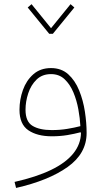

<svg xmlns="http://www.w3.org/2000/svg" viewBox="-20 -656 505 933"><path d="M236.8 -491.7 341.3 -619.6 322.8 -635.7 228 -519 133.3 -635.7 114.7 -619.6 219.2 -491.7ZM373.5 -10.3Q372.6 44.9 335.9 90.1Q299.3 135.3 228 169.7Q156.7 204.1 50.8 228L58.1 257.3Q216.3 221.2 308.6 155.5Q400.9 89.8 400.9 -9.8Q400.9 -58.6 392.6 -113.3Q384.3 -168 364.7 -216.3Q345.2 -264.6 311.8 -294.9Q278.3 -325.2 228 -325.2Q176.3 -325.2 142.1 -295.2Q107.9 -265.1 91.3 -218.5Q74.7 -171.9 74.7 -122.6Q74.7 -52.2 117.9 -22.9Q161.1 6.3 231.4 6.3Q272 6.3 306.9 0.5Q341.8 -5.4 371.1 -13.2ZM370.6 -43Q342.3 -35.6 307.1 -29.8Q272 -23.9 231.4 -23.9Q172.4 -23.9 138.2 -44.4Q104 -64.9 104 -122.6Q104 -162.6 117.2 -202.6Q130.4 -242.7 157.7 -269.3Q185.1 -295.9 228 -295.9Q267.6 -295.9 293.9 -271Q320.3 -246.1 336.7 -207Q353 -168 360.8 -124.3Q368.7 -80.6 370.6 -43Z"/></svg>

Font: Estedad-FD VF
Style: Regular
Weight: 100
Designer: Amin Abedi
Version: Version 7.3